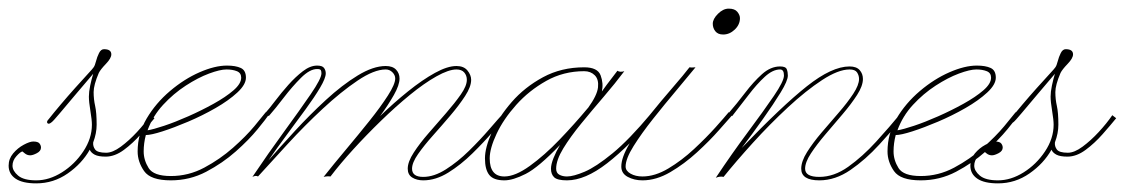

<svg xmlns="http://www.w3.org/2000/svg" viewBox="-123 -409 2607 445"><path d="M-39 16Q-71 16 -87 5Q-103 -6 -103 -25Q-103 -41 -92.5 -53.5Q-82 -66 -68 -73.5Q-54 -81 -46 -81Q-35 -81 -31.5 -76.5Q-28 -72 -28 -67Q-28 -59 -37.5 -54Q-47 -49 -53 -49Q-60 -49 -65.5 -53.5Q-71 -58 -71 -58Q-76 -57 -85 -47Q-94 -37 -94 -25Q-94 -13 -81 -2Q-68 9 -39 9Q-9 9 20.5 -9.5Q50 -28 70 -58Q90 -88 90 -120Q90 -131 86.5 -152Q83 -173 83 -185Q83 -196 86 -210.5Q89 -225 93 -238Q75 -217 53.5 -191.5Q32 -166 16 -147Q0 -128 -3 -126Q-10 -120 -13 -123.5Q-16 -127 -10 -133Q1 -147 17.5 -166.5Q34 -186 51 -205Q68 -224 80.5 -237.5Q93 -251 94 -253Q97 -257 99.5 -267Q102 -277 106.5 -286Q111 -295 118 -295Q135 -295 135 -283Q135 -274 122.5 -261Q110 -248 106 -240Q94 -212 94 -195.5Q94 -179 97.5 -163.5Q101 -148 101 -120Q101 -100 93 -79Q92 -70 97.5 -62.5Q103 -55 123 -55Q138 -55 157 -69Q176 -83 194.5 -103Q213 -123 226 -142L235 -135Q222 -119 203.5 -98Q185 -77 164 -61.5Q143 -46 122 -46Q105 -46 96.5 -50.5Q88 -55 85 -62Q67 -30 34 -7Q1 16 -39 16Z M273 9Q226 9 211 -12.5Q196 -34 196 -58Q196 -99 217 -134.5Q238 -170 271 -198Q304 -226 339.5 -241.5Q375 -257 403 -257Q423 -257 435 -251.5Q447 -246 447 -229Q447 -213 427 -194.5Q407 -176 376.5 -158.5Q346 -141 313 -127Q280 -113 253.5 -104.5Q227 -96 215 -96Q210 -77 210 -58Q210 -38 221.5 -19.5Q233 -1 273 -1Q314 -1 350.5 -20.5Q387 -40 417 -66.5Q447 -93 466.5 -116.5Q486 -140 493 -149L500 -143Q494 -134 474 -109.5Q454 -85 423.5 -58Q393 -31 355 -11Q317 9 273 9ZM402 -248Q387 -248 361.5 -238.5Q336 -229 307.5 -210.5Q279 -192 255 -166Q231 -140 219 -107Q232 -109 257.5 -117.5Q283 -126 313.5 -139.5Q344 -153 372 -168.5Q400 -184 418 -199.5Q436 -215 436 -229Q436 -240 426 -244Q416 -248 402 -248Z M858 9Q843 9 832.5 2.5Q822 -4 822 -18Q822 -34 836 -55.5Q850 -77 870.5 -100.5Q891 -124 911 -147Q931 -170 945 -190Q959 -210 959 -224Q959 -234 953 -241Q947 -248 935 -248Q917 -248 888.5 -232Q860 -216 827 -189Q794 -162 760 -129Q726 -96 695.5 -62.5Q665 -29 643 0Q635 -1 627 1Q650 -28 678.5 -62Q707 -96 733 -128.5Q759 -161 776 -187.5Q793 -214 793 -227Q793 -235 786.5 -241.5Q780 -248 771 -248Q744 -248 705.5 -222Q667 -196 625 -157Q583 -118 544 -75.5Q505 -33 475 0Q470 -3 462 1Q499 -54 535.5 -104Q572 -154 597 -190.5Q622 -227 622 -239Q622 -244 620.5 -246.5Q619 -249 612 -249Q595 -249 574.5 -228.5Q554 -208 534.5 -182.5Q515 -157 500 -140L491 -146Q501 -157 515 -175.5Q529 -194 545.5 -212.5Q562 -231 579 -244Q596 -257 612 -257Q624 -257 628 -251.5Q632 -246 632 -239Q632 -228 619 -206Q606 -184 585.5 -156Q565 -128 542 -97Q519 -66 499 -37Q526 -68 560.5 -105.5Q595 -143 632.5 -177.5Q670 -212 706 -234Q742 -256 771 -256Q787 -256 795 -247.5Q803 -239 803 -227Q803 -212 790 -189Q777 -166 758 -140Q790 -171 823 -197.5Q856 -224 885 -240Q914 -256 935 -256Q952 -256 960.5 -245.5Q969 -235 969 -224Q969 -208 955 -186.5Q941 -165 921 -141.5Q901 -118 880.5 -95Q860 -72 846 -52Q832 -32 832 -18Q832 1 858 1Q883 1 910.5 -16.5Q938 -34 964 -59.5Q990 -85 1011.5 -110Q1033 -135 1046 -149L1054 -143Q1042 -130 1020.5 -105Q999 -80 972 -53.5Q945 -27 916 -9Q887 9 858 9Z M1395 -140Q1335 -70 1284 -30.5Q1233 9 1191 9Q1169 9 1161.5 2Q1154 -5 1154 -18Q1154 -28 1160 -43Q1166 -58 1175 -73Q1125 -21 1095.5 -6Q1066 9 1046 9Q1021 9 1011 -3.5Q1001 -16 1001 -42Q1001 -67 1017 -102.5Q1033 -138 1063 -172.5Q1093 -207 1135.5 -230Q1178 -253 1231 -253Q1262 -253 1269 -234.5Q1276 -216 1272 -197Q1284 -214 1293.5 -226Q1303 -238 1308 -245Q1314 -241 1324 -244Q1303 -216 1276 -184.5Q1249 -153 1224 -122.5Q1199 -92 1182.5 -65Q1166 -38 1166 -18Q1166 -8 1173.5 -4Q1181 0 1191 0Q1206 0 1232 -11Q1258 -22 1296.5 -53.5Q1335 -85 1386 -146ZM1012 -42Q1012 0 1046 0Q1071 0 1105 -24.5Q1139 -49 1174 -85.5Q1209 -122 1239 -158L1240 -159Q1261 -188 1263 -206.5Q1265 -225 1255.5 -234.5Q1246 -244 1231 -244Q1183 -244 1143 -221.5Q1103 -199 1073.5 -166Q1044 -133 1028 -99Q1012 -65 1012 -42Z M1553 -329Q1541 -329 1535 -336.5Q1529 -344 1529 -354Q1529 -365 1541 -377Q1553 -389 1566 -389Q1580 -389 1586 -381.5Q1592 -374 1592 -367Q1592 -352 1580 -340.5Q1568 -329 1553 -329ZM1366 9Q1347 9 1332 1Q1317 -7 1317 -23Q1317 -44 1336 -76Q1355 -108 1382.5 -142Q1410 -176 1436 -206Q1462 -236 1475 -253Q1479 -252 1489 -253Q1472 -232 1445 -200Q1418 -168 1391 -134Q1364 -100 1345.5 -70.5Q1327 -41 1327 -23Q1327 -13 1338.5 -6.5Q1350 0 1366 0Q1395 0 1426 -18.5Q1457 -37 1485.5 -63.5Q1514 -90 1535.5 -114Q1557 -138 1566 -149L1574 -142Q1565 -132 1543.5 -107.5Q1522 -83 1492.5 -56Q1463 -29 1430.5 -10Q1398 9 1366 9Z M1776 9Q1734 9 1734 -18Q1734 -35 1747.5 -56.5Q1761 -78 1781 -101.5Q1801 -125 1821 -148Q1841 -171 1854.5 -191.5Q1868 -212 1868 -226Q1868 -234 1863.5 -241Q1859 -248 1846 -248Q1820 -248 1782.5 -223.5Q1745 -199 1703 -160Q1661 -121 1622 -78Q1583 -35 1554 1Q1546 -1 1536 3Q1574 -54 1610.5 -103Q1647 -152 1670.5 -186.5Q1694 -221 1694 -234Q1694 -248 1685 -248Q1668 -248 1649.5 -231Q1631 -214 1612 -189Q1593 -164 1574 -140L1565 -146Q1585 -169 1604 -194Q1623 -219 1643 -237Q1663 -255 1685 -255Q1698 -255 1700.5 -248.5Q1703 -242 1703 -234Q1703 -222 1686.5 -195Q1670 -168 1645.5 -133.5Q1621 -99 1596 -66Q1689 -163 1747 -209Q1805 -255 1846 -255Q1862 -255 1869.5 -246.5Q1877 -238 1877 -226Q1877 -210 1863.5 -189Q1850 -168 1830 -144.5Q1810 -121 1790 -97.5Q1770 -74 1756.5 -53.5Q1743 -33 1743 -18Q1743 1 1776 1Q1810 1 1843 -22.5Q1876 -46 1907.5 -80.5Q1939 -115 1966 -148L1974 -141Q1947 -109 1915 -74Q1883 -39 1848 -15Q1813 9 1776 9Z M2011 9Q1964 9 1949 -12.5Q1934 -34 1934 -58Q1934 -99 1955 -134.5Q1976 -170 2009 -198Q2042 -226 2077.5 -241.5Q2113 -257 2141 -257Q2161 -257 2173 -251.5Q2185 -246 2185 -229Q2185 -213 2165 -194.5Q2145 -176 2114.5 -158.5Q2084 -141 2051 -127Q2018 -113 1991.5 -104.5Q1965 -96 1953 -96Q1948 -77 1948 -58Q1948 -38 1959.5 -19.5Q1971 -1 2011 -1Q2052 -1 2088.5 -20.5Q2125 -40 2155 -66.5Q2185 -93 2204.5 -116.5Q2224 -140 2231 -149L2238 -143Q2232 -134 2212 -109.5Q2192 -85 2161.5 -58Q2131 -31 2093 -11Q2055 9 2011 9ZM2140 -248Q2125 -248 2099.5 -238.5Q2074 -229 2045.5 -210.5Q2017 -192 1993 -166Q1969 -140 1957 -107Q1970 -109 1995.5 -117.5Q2021 -126 2051.5 -139.5Q2082 -153 2110 -168.5Q2138 -184 2156 -199.5Q2174 -215 2174 -229Q2174 -240 2164 -244Q2154 -248 2140 -248Z M2190 16Q2158 16 2142 5Q2126 -6 2126 -25Q2126 -41 2136.5 -53.5Q2147 -66 2161 -73.5Q2175 -81 2183 -81Q2194 -81 2197.5 -76.5Q2201 -72 2201 -67Q2201 -59 2191.5 -54Q2182 -49 2176 -49Q2169 -49 2163.5 -53.5Q2158 -58 2158 -58Q2153 -57 2144 -47Q2135 -37 2135 -25Q2135 -13 2148 -2Q2161 9 2190 9Q2220 9 2249.5 -9.5Q2279 -28 2299 -58Q2319 -88 2319 -120Q2319 -131 2315.5 -152Q2312 -173 2312 -185Q2312 -196 2315 -210.5Q2318 -225 2322 -238Q2304 -217 2282.5 -191.5Q2261 -166 2245 -147Q2229 -128 2226 -126Q2219 -120 2216 -123.5Q2213 -127 2219 -133Q2230 -147 2246.5 -166.5Q2263 -186 2280 -205Q2297 -224 2309.5 -237.5Q2322 -251 2323 -253Q2326 -257 2328.5 -267Q2331 -277 2335.5 -286Q2340 -295 2347 -295Q2364 -295 2364 -283Q2364 -274 2351.5 -261Q2339 -248 2335 -240Q2323 -212 2323 -195.5Q2323 -179 2326.5 -163.5Q2330 -148 2330 -120Q2330 -100 2322 -79Q2321 -70 2326.5 -62.5Q2332 -55 2352 -55Q2367 -55 2386 -69Q2405 -83 2423.5 -103Q2442 -123 2455 -142L2464 -135Q2451 -119 2432.5 -98Q2414 -77 2393 -61.5Q2372 -46 2351 -46Q2334 -46 2325.5 -50.5Q2317 -55 2314 -62Q2296 -30 2263 -7Q2230 16 2190 16Z"/></svg>

Font: Kapakana Light
Style: Regular
Weight: 300
Designer: Kyosuke Nagai
Version: Version 1.000